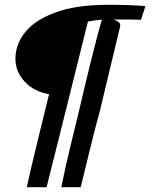

<svg xmlns="http://www.w3.org/2000/svg" viewBox="-20 -761 634 795"><path d="M90.8 14.2Q98.1 -19.5 109.1 -66.2Q120.1 -112.8 132.8 -165.5Q145.5 -218.3 158.7 -271.5Q171.9 -324.7 183.1 -371.1Q121.1 -381.3 82.5 -422.6Q43.9 -463.9 43.9 -518.1Q43.9 -578.1 85.2 -628.9Q126.5 -679.7 212.2 -710.4Q297.9 -741.2 430.2 -741.2Q472.7 -741.2 513.2 -739.7Q553.7 -738.3 582 -735.8L564 -679.2Q542.5 -680.2 511.7 -680.2Q481 -680.2 450.2 -680.2Q461.9 -676.3 470 -670.7Q478 -665 478 -653.8L393.1 -299.8Q385.7 -273.9 375 -232.4Q364.3 -190.9 352.8 -144Q341.3 -97.2 331.1 -55.2Q320.8 -13.2 314 14.2H233.9Q240.2 -18.6 250.2 -63.2Q260.3 -107.9 271.2 -153.8Q282.2 -199.7 291.5 -237.3Q300.8 -274.9 305.2 -293.9Q317.9 -348.1 331.5 -405.5Q345.2 -462.9 358.6 -516.6Q372.1 -570.3 383.3 -612.8Q394.5 -655.3 401.9 -679.2Q386.7 -678.7 372.1 -676.5Q357.4 -674.3 344.2 -671.9Q301.3 -500 271.5 -380.1Q241.7 -260.3 222.2 -182.4Q202.6 -104.5 190.9 -58.1Q179.2 -11.7 172.9 14.2Z"/></svg>

Font: Norican
Style: Regular
Weight: 400
Designer: Vernon Adams
Foundry: Vernon Adams
Version: Version 1.100; ttfautohint (v1.8.4.7-5d5b);gftools[0.9.33]